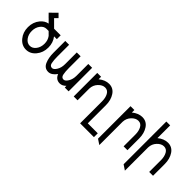

<svg xmlns="http://www.w3.org/2000/svg" viewBox="60 -1512 2591 2591"><g transform="rotate(45 1355.0 -217.0)"><path d="M244.1 -63.5Q294.9 -63.5 330.6 -110.6Q366.2 -157.7 366.2 -224.6Q366.2 -291.5 330.6 -338.4L283.2 -385.7H244.1Q193.4 -385.7 157.7 -338.6Q122.1 -291.5 122.1 -224.6Q122.1 -157.7 157.7 -110.6Q193.4 -63.5 244.1 -63.5ZM244.1 9.8Q163.1 9.8 106 -58.8Q48.8 -127.4 48.8 -224.6Q48.8 -321.8 106 -390.6Q151.9 -445.3 212.9 -456.1L161.1 -508.3L160.6 -507.8L108.9 -560.1L203.6 -654.3L255.4 -602.5L212.9 -560.1L314 -459H439.5V-385.7H386.2Q439.5 -318.4 439.5 -224.6Q439.5 -127.4 382.3 -58.8Q325.2 9.8 244.1 9.8Z M537.1 -449.2H610.4V-224.6Q610.4 -157.7 619.6 -110.6Q628.9 -63.5 668.9 -63.5Q699.2 -63.5 728 -110.6Q756.8 -157.7 756.8 -224.6V-449.2H830.1V-224.6Q830.1 -157.7 839.4 -110.6Q848.6 -63.5 888.7 -63.5Q918.9 -63.5 947.8 -110.6Q976.6 -157.7 976.6 -224.6V-449.2H1049.8V0H976.6V-31.7Q935.5 9.8 888.7 9.8Q817.9 9.8 787.1 -58.6L784.7 -65.4Q731 9.8 668.9 9.8Q598.1 9.8 567.6 -58.8Q537.1 -127.4 537.1 -224.6Z M1728.5 195.3H1464.8V-224.6Q1464.8 -291.5 1439.2 -338.6Q1413.6 -385.7 1362.8 -385.7Q1312.5 -385.7 1267.8 -338.6Q1223.1 -291.5 1220.7 -224.6V0H1147.5V-449.2H1220.7V-401.4Q1291.5 -459 1365.7 -459Q1446.8 -459 1492.4 -390.4Q1538.1 -321.8 1538.1 -224.6V122.1H1728.5Z M1855.5 219.7 1782.2 170.9V-449.2H1855.5V-401.4Q1926.3 -459 2000.5 -459Q2081.5 -459 2127.2 -390.4Q2172.9 -321.8 2172.9 -224.6V0H2099.6V-224.6Q2099.6 -291.5 2074 -338.6Q2048.3 -385.7 1997.6 -385.7Q1947.3 -385.7 1902.6 -338.6Q1857.9 -291.5 1855.5 -224.6Z M2343.8 219.7 2270.5 170.9V-644.5H2343.8V-401.4Q2414.6 -459 2488.8 -459Q2569.8 -459 2615.5 -390.4Q2661.1 -321.8 2661.1 -224.6V0H2587.9V-224.6Q2587.9 -291.5 2562.3 -338.6Q2536.6 -385.7 2485.8 -385.7Q2435.5 -385.7 2390.9 -338.6Q2346.2 -291.5 2343.8 -224.6Z"/></g></svg>

Font: Catrinity
Style: Regular
Weight: 400
Designer: Alexander Lange
Foundry: High-Logic / Made with FontCreator
Version: Version 2.090;May 20, 2024;FontCreator 15.0.0.2974 64-bit